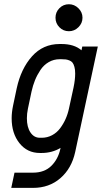

<svg xmlns="http://www.w3.org/2000/svg" viewBox="-20 -724 491 924"><path d="M311.5 -703.6Q337.9 -703.6 357.4 -684.3Q377 -665 377 -638.7Q377 -612.3 357.4 -593Q337.9 -573.7 311.5 -573.7Q284.7 -573.7 265.9 -592.8Q247.1 -611.8 247.1 -638.7Q247.1 -665.5 265.9 -684.6Q284.7 -703.6 311.5 -703.6ZM341.8 -370.1Q341.8 -389.2 338.1 -402.3Q334.5 -415.5 328.9 -422.6Q323.2 -429.7 313.7 -433.3Q304.2 -437 296.1 -438Q288.1 -439 275.9 -439H267.1Q238.3 -439 214.4 -425Q190.4 -411.1 174.6 -387.2Q158.7 -363.3 148.4 -337.9Q138.2 -312.5 131.8 -283.7L114.3 -200.7Q109.4 -176.8 109.4 -154.8Q109.4 -112.3 126.5 -86.7Q143.6 -61 171.9 -61H180.7Q207.5 -61 230.5 -73.2Q253.4 -85.4 269 -106.2Q284.7 -127 295.4 -150.9Q306.2 -174.8 312 -202.1L334 -303.2Q341.8 -340.8 341.8 -370.1ZM267.1 -512.2H275.9Q337.4 -512.2 372.1 -481.9L376 -500H450.7L341.8 7.8Q324.7 86.4 270.8 133.3Q216.8 180.2 138.7 180.2H34.2L49.8 106.9H138.7Q193.8 106.9 226.8 74.5Q259.8 42 270.5 -7.8L271.5 -12.2Q230.5 12.2 180.7 12.2H171.9Q111.3 12.2 73.7 -34.9Q36.1 -82 36.1 -154.8Q36.1 -183.6 43 -216.3L60.5 -299.3Q81.1 -393.6 134 -452.9Q187 -512.2 267.1 -512.2Z"/></svg>

Font: Anka/Coder Narrow
Style: Italic
Weight: 400
Width: 3
Italic angle: -12°
Monospace: yes
Version: Version 001.100